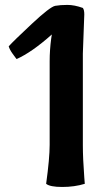

<svg xmlns="http://www.w3.org/2000/svg" viewBox="-20 -741 437 774"><path d="M319.8 -683.1 314 -524.9V-155.8Q314 -102.5 319.8 -25.4L321.8 0Q280.3 12.7 231 12.7Q181.6 12.7 166 0Q180.2 -103 180.2 -157.2V-494.1Q180.2 -539.6 186.5 -586.4L189 -602.1Q108.4 -530.3 46.9 -502.9Q45.9 -504.4 40.5 -511.2Q35.2 -518.1 31.2 -523.9Q18.6 -541.5 15.1 -554.2Q34.7 -576.2 108.4 -645Q182.1 -713.9 202.6 -717.5Q223.1 -721.2 251.7 -721.2Q280.3 -721.2 314 -709Q319.8 -701.2 319.8 -683.1Z"/></svg>

Font: Marko One
Style: Regular
Weight: 400
Designer: Zhenya Spizhovyi
Foundry: Cyreal
Version: Version 1.003